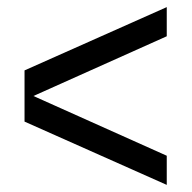

<svg xmlns="http://www.w3.org/2000/svg" viewBox="-20 -520 540 540"><path d="M74 -250 449 -82V0L49 -178V-322L449 -500V-418Z"/></svg>

Font: Fivo Sans Modern
Style: Regular
Weight: 400
Designer: Alexander Slobzheninov
Foundry: Alexander Slobzheninov
Version: 1.0